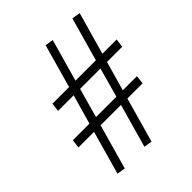

<svg xmlns="http://www.w3.org/2000/svg" viewBox="-201 -848 973 973"><g transform="rotate(-45 285.5 -361.5)"><path d="M556 -444 562 -490H460L524 -717L479 -724L413 -490H267L331 -717L287 -724L221 -490H102L96 -444H208L163 -286H44L38 -240H150L84 -6L129 1L197 -240H343L277 -6L321 1L389 -240H498L503 -286H402L447 -444ZM356 -286H210L254 -444H400Z"/></g></svg>

Font: United Sans ExtraLight
Style: Italic
Weight: 200
Italic angle: -8°
Designer: Pablo Impallari, Rodrigo Fuenzalida (Modified by Dan O. Williams)
Version: Version 1.000;PS 001.000;hotconv 1.0.88;makeotf.lib2.5.64775